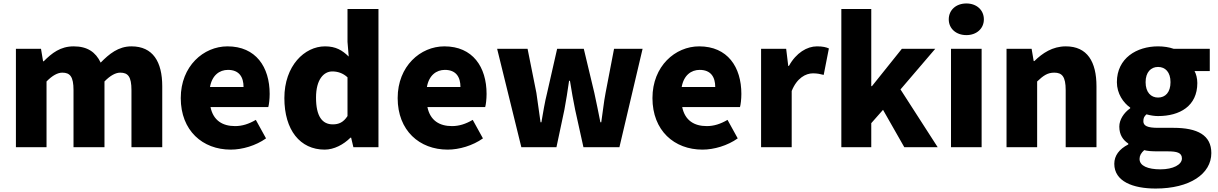

<svg xmlns="http://www.w3.org/2000/svg" viewBox="-20 -851 7041 1110"><path d="M72 0H249V-380C283 -415 314 -431 340 -431C385 -431 405 -408 405 -330V0H584V-380C618 -415 649 -431 675 -431C720 -431 740 -408 740 -330V0H918V-352C918 -494 864 -583 740 -583C664 -583 611 -539 562 -489C533 -550 485 -583 406 -583C329 -583 280 -544 233 -497H229L217 -569H72Z M1314 14C1381 14 1459 -9 1518 -51L1459 -158C1418 -134 1380 -122 1339 -122C1267 -122 1213 -154 1197 -232H1531C1535 -245 1539 -277 1539 -308C1539 -464 1459 -583 1295 -583C1157 -583 1025 -469 1025 -284C1025 -96 1151 14 1314 14ZM1194 -348C1206 -416 1249 -447 1298 -447C1363 -447 1388 -405 1388 -348Z M1857 14C1911 14 1966 -15 2006 -55H2010L2023 0H2168V-799H1989V-609L1996 -524C1959 -560 1922 -583 1859 -583C1741 -583 1624 -471 1624 -284C1624 -99 1715 14 1857 14ZM1904 -132C1843 -132 1807 -178 1807 -287C1807 -392 1852 -438 1901 -438C1931 -438 1962 -429 1989 -404V-180C1965 -143 1938 -132 1904 -132Z M2568 14C2635 14 2713 -9 2772 -51L2713 -158C2672 -134 2634 -122 2593 -122C2521 -122 2467 -154 2451 -232H2785C2789 -245 2793 -277 2793 -308C2793 -464 2713 -583 2549 -583C2411 -583 2279 -469 2279 -284C2279 -96 2405 14 2568 14ZM2448 -348C2460 -416 2503 -447 2552 -447C2617 -447 2642 -405 2642 -348Z M2994 0H3197L3243 -217C3253 -270 3261 -322 3270 -384H3275C3285 -322 3294 -270 3305 -217L3353 0H3561L3695 -569H3530L3481 -314C3470 -258 3465 -201 3456 -144H3451C3439 -201 3429 -258 3416 -314L3355 -569H3201L3143 -314C3129 -259 3120 -201 3110 -144H3105C3096 -201 3090 -258 3081 -314L3030 -569H2854Z M4041 14C4108 14 4186 -9 4245 -51L4186 -158C4145 -134 4107 -122 4066 -122C3994 -122 3940 -154 3924 -232H4258C4262 -245 4266 -277 4266 -308C4266 -464 4186 -583 4022 -583C3884 -583 3752 -469 3752 -284C3752 -96 3878 14 4041 14ZM3921 -348C3933 -416 3976 -447 4025 -447C4090 -447 4115 -405 4115 -348Z M4380 0H4557V-325C4587 -400 4638 -427 4680 -427C4705 -427 4722 -423 4742 -418L4772 -571C4756 -578 4737 -583 4703 -583C4646 -583 4583 -546 4541 -470H4537L4525 -569H4380Z M4844 0H5017V-139L5085 -216L5208 0H5401L5186 -334L5387 -569H5194L5021 -353H5017V-799H4844Z M5478 0H5655V-569H5478ZM5567 -648C5626 -648 5668 -686 5668 -739C5668 -793 5626 -831 5567 -831C5507 -831 5465 -793 5465 -739C5465 -686 5507 -648 5567 -648Z M5799 0H5976V-380C6011 -413 6035 -431 6075 -431C6120 -431 6141 -408 6141 -330V0H6319V-352C6319 -494 6266 -583 6142 -583C6065 -583 6007 -544 5960 -498H5956L5944 -569H5799Z M6661 239C6859 239 6983 154 6983 34C6983 -69 6904 -112 6764 -112H6674C6613 -112 6590 -124 6590 -150C6590 -169 6595 -178 6608 -190C6633 -183 6656 -180 6675 -180C6801 -180 6902 -238 6902 -371C6902 -398 6895 -424 6886 -440H6974V-569H6765C6739 -578 6708 -583 6675 -583C6552 -583 6437 -515 6437 -376C6437 -310 6474 -257 6514 -229V-225C6477 -199 6451 -159 6451 -119C6451 -71 6473 -41 6503 -21V-16C6450 11 6422 49 6422 96C6422 198 6530 239 6661 239ZM6675 -287C6634 -287 6603 -317 6603 -376C6603 -434 6634 -464 6675 -464C6717 -464 6747 -434 6747 -376C6747 -317 6717 -287 6675 -287ZM6689 128C6616 128 6568 108 6568 68C6568 49 6577 33 6595 17C6613 22 6635 24 6676 24H6730C6783 24 6813 31 6813 65C6813 101 6762 128 6689 128Z"/></svg>

Font: Noto Sans T Chinese Black
Style: Bold
Weight: 900
Designer: Ryoko NISHIZUKA (kana & ideographs); Paul D. Hunt (Latin, Greek & Cyrillic); Wenlong ZHANG (bopomofo); Sandoll Communica
Foundry: Adobe Systems Incorporated
Version: Version 1.000;PS 1;hotconv 1.0.78;makeotf.lib2.5.61930